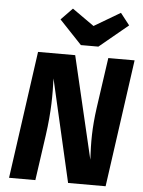

<svg xmlns="http://www.w3.org/2000/svg" viewBox="-62 -991 777 1040"><g transform="rotate(5 327.0 -471.5)"><path d="M553 -943 411 -859 292 -943 230 -879 352 -750H447L603 -879ZM649 -693H506L467 -420C451 -304 452 -232 457 -136L326 -693H124L27 0H170L205 -246C224 -381 223 -471 220 -557L348 0H552Z"/></g></svg>

Font: Fira Sans
Style: Bold Italic
Weight: 700
Italic angle: -8°
Designer: bBox Type GmbH & Carrois Corporate GbR & Edenspiekermann AG
Foundry: bBox Type GmbH & Carrois Corporate GbR & Edenspiekermann AG
Version: Version 4.301;PS 004.301;hotconv 1.0.88;makeotf.lib2.5.64775